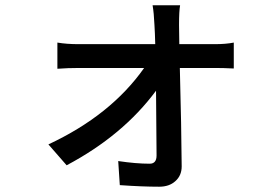

<svg xmlns="http://www.w3.org/2000/svg" viewBox="-20 -636 1040 726"><path d="M791 -469Q834 -469 864 -475V-377Q824 -379 794 -379H660Q666 -153 667 -7Q667 28 643 49Q620 70 582 70Q517 70 433 64L427 -27Q494 -17 546 -17Q572 -17 572 -48Q572 -105 570 -293Q445 -124 232 -11L163 -90Q399 -200 525 -379H280Q236 -379 197 -376V-475Q232 -469 278 -469H567Q566 -511 564 -542Q562 -587 557 -616H661Q657 -594 657 -542L658 -469Z"/></svg>

Font: Noto Sans S Chinese Medium
Style: Regular
Weight: 500
Designer: Ryoko NISHIZUKA  (kana & ideographs); Paul D. Hunt (Latin, Greek & Cyrillic); Wenlong ZHANG  (bopomofo); Sandoll Communi
Foundry: Adobe Systems Incorporated
Version: Version 1.000;PS 1;hotconv 1.0.78;makeotf.lib2.5.61930